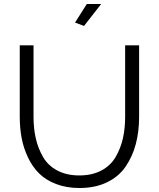

<svg xmlns="http://www.w3.org/2000/svg" viewBox="-20 -937 795 962"><path d="M401 -807 356 -824 415 -917H487ZM378 5Q313 5 261 -15Q209 -35 175.5 -68.5Q142 -102 120 -148.5Q98 -195 88.5 -245Q79 -295 79 -352V-710H148V-352Q148 -293 159.5 -243Q171 -193 196 -150Q221 -107 267.5 -82.5Q314 -58 377 -58Q442 -58 488.5 -83Q535 -108 560 -151.5Q585 -195 596 -244.5Q607 -294 607 -352V-710H677V-352Q677 -278 660.5 -215.5Q644 -153 609.5 -102.5Q575 -52 516 -23.5Q457 5 378 5Z"/></svg>

Font: Raleway-v4020
Style: Regular
Weight: 400
Designer: Matt McInerney, Pablo Impallari, Rodrigo Fuenzalida
Foundry: Matt McInerney, Pablo Impallari, Rodrigo Fuenzalida
Version: Version 4.020;PS 004.020;hotconv 1.0.88;makeotf.lib2.5.64775